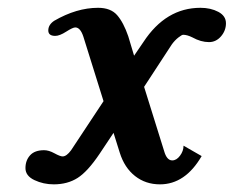

<svg xmlns="http://www.w3.org/2000/svg" viewBox="-20 -465 605 497"><path d="M351.1 -356Q409.2 -444.8 499 -444.8Q525.4 -444.8 545.2 -434.3Q564.9 -423.8 564.9 -404.8Q564.9 -385.7 552 -370.8Q539.1 -356 521 -356Q500 -356 478 -368.2Q464.4 -375 454.1 -375Q450.7 -375 441.7 -367.9Q432.6 -360.8 424.8 -350.1L353 -240.2L404.8 -74.2Q411.6 -49.8 425.8 -49.8Q437 -49.8 446 -62Q455.1 -74.2 455.1 -87.9L502 -61Q459.5 12.2 394 12.2Q356.9 12.2 329.6 -9.3Q302.2 -30.8 290 -69.8L273.9 -121.1L237.8 -66.9Q207 -21 180.9 -4.4Q154.8 12.2 119.1 12.2Q92.3 12.2 69.1 1.2Q45.9 -9.8 45.9 -29.8Q45.9 -49.8 57.9 -63Q69.8 -76.2 94.2 -76.2Q106.4 -76.2 121.1 -68.1Q135.7 -60.1 142.1 -60.1Q152.3 -60.1 164.1 -76.2L248 -203.1L195.8 -370.1Q188 -394 174.8 -394Q168.5 -394 151.4 -383.1Q134.3 -372.1 123 -372.1Q105 -372.1 105 -386.2Q105 -400.9 120.1 -411.1Q178.2 -444.8 233.9 -444.8Q266.6 -444.8 283.2 -425.8Q299.8 -406.7 312 -371.1L327.1 -320.8Z"/></svg>

Font: Linux Libertine G
Style: Semibold Italic
Weight: 600
Italic angle: -11.5°
Designer: Philipp H. Poll
Foundry: Philipp H. Poll
Version: Version 5.1.1